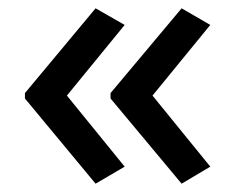

<svg xmlns="http://www.w3.org/2000/svg" viewBox="-20 -496 566 462"><path d="M40 -272 210 -476 280 -436 141 -266 280 -95 210 -54 40 -259ZM246 -272 417 -476 486 -436 347 -266 486 -95 417 -54 246 -259Z"/></svg>

Font: Noto Sans Sundanese Medium
Style: Regular
Weight: 500
Version: Version 2.003